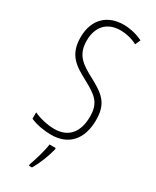

<svg xmlns="http://www.w3.org/2000/svg" viewBox="-237 -787 868 1070"><g transform="rotate(30 197.0 -251.5)"><path d="M352 -187C352 -297 300 -331 209 -380C137 -419 85 -451 85 -544C85 -632 133 -688 221 -688C249 -688 290 -682 329 -661L344 -695C314 -710 267 -724 220 -724C117 -724 46 -660 46 -543C46 -429 109 -392 187 -350C274 -303 313 -275 313 -186C313 -90 268 -27 174 -27C131 -27 78 -39 41 -57V-16C81 2 133 10 175 10C287 10 352 -62 352 -187ZM235 71V61H195C191 101 168 175 155 211V221H174C201 177 223 118 235 71Z"/></g></svg>

Font: Noto Sans Lao UI ExtCond ExtLt
Style: Regular
Weight: 200
Width: 2
Designer: Monotype Design Team
Foundry: Monotype Imaging Inc.
Version: Version 2.000